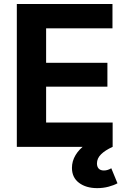

<svg xmlns="http://www.w3.org/2000/svg" viewBox="-20 -748 647 978"><path d="M65.7 0V-727.5H552.9V-603.8H214.9V-428.2H527.1V-306.7H214.9V-123.7H553.8V0ZM475.2 210.3Q418.4 210.3 382.4 183.2Q346.5 156.2 346.5 107.1Q346.5 72.7 364.9 42Q383.4 11.4 414.7 -10.7L553.8 0Q515 17.7 494.5 38.2Q473.9 58.7 473.9 84.5Q473.9 101.2 482.7 110.8Q491.6 120.4 509.2 120.4Q519.9 120.4 529.3 117.2Q538.7 114 546.9 109.1L578.4 185.6Q560.3 195.7 532.9 203Q505.5 210.3 475.2 210.3Z"/></svg>

Font: Adwaita Sans
Style: Regular
Weight: 400
Designer: Rasmus Andersson
Foundry: rsms
Version: Version 4.001;git-9221beed3